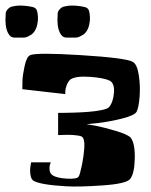

<svg xmlns="http://www.w3.org/2000/svg" viewBox="-62 -683 555 705"><path d="M74.2 -642.6Q76.7 -632.3 77.4 -620.1Q78.1 -607.9 74.7 -592.3Q71.3 -576.7 63 -565.4Q57.1 -558.6 53.7 -556.2L40.5 -548.8Q32.7 -544.9 24.9 -544.9H-7.3H-8.3Q-19.5 -544.9 -26.4 -552.7Q-42 -571.3 -42 -610.4L-41 -633.8Q-41 -637.2 -40.5 -638.2Q-38.1 -645 -31.7 -651.1Q-25.4 -657.2 -18.6 -658.7Q-2.9 -662.6 9.8 -662.6Q34.2 -662.6 58.1 -657.2Q70.8 -654.3 74.2 -642.6ZM265.1 -642.6Q267.6 -632.3 268.3 -620.1Q269 -607.9 265.6 -592.3Q262.2 -576.7 253.9 -565.4Q248 -558.6 244.6 -556.2L231 -548.8Q223.1 -544.9 215.8 -544.9H183.6H182.6Q171.4 -544.9 164.6 -552.7Q148.9 -571.3 148.9 -610.4L149.9 -634.3Q149.9 -637.2 150.4 -638.2Q152.8 -645 159.2 -651.1Q165.5 -657.2 172.4 -658.7Q188 -662.6 200.7 -662.6Q224.6 -662.6 249 -657.2Q261.7 -654.3 265.1 -642.6ZM20 -355.5Q20 -368.2 20.5 -387Q21 -405.8 28.3 -440.2Q35.6 -474.6 48.8 -480.5Q71.8 -490.7 235.8 -480.5Q399.9 -470.2 425.3 -456.1Q441.4 -447.3 447.5 -408.2Q453.6 -369.1 450.7 -329.3Q447.8 -289.6 439.9 -273.4Q433.6 -259.8 387.5 -248Q341.3 -236.3 298.8 -231.4L255.9 -227.1Q271.5 -224.6 295.4 -220Q319.3 -215.3 363.8 -202.1Q408.2 -189 418 -177.2Q434.1 -156.7 432.9 -100.8Q431.6 -44.9 415.5 -25.4Q401.4 -8.3 315.2 -2.2Q229 3.9 180.2 1Q87.4 -4.4 61.5 -19Q52.2 -24.4 49.8 -41.3Q47.4 -58.1 49.8 -72.3L52.2 -86.9H124.5Q123 -83 121.1 -77.4Q119.1 -71.8 120.1 -59.1Q121.1 -46.4 130.4 -40Q145.5 -29.3 182.9 -27.1Q220.2 -24.9 226.6 -34.2Q231.4 -41 238.5 -75.7Q245.6 -110.4 247.6 -141.8Q249.5 -173.3 238.3 -181.6Q228 -186 206.3 -187.3Q184.6 -188.5 168 -187.5L151.4 -187V-268.6Q158.2 -268.6 169.7 -268.6Q181.2 -268.6 211.2 -269.5Q241.2 -270.5 265.1 -272.5Q289.1 -274.4 311 -278.8Q333 -283.2 338.4 -289.6Q353.5 -307.6 356.4 -341.8Q359.4 -376 341.3 -386.7Q318.4 -397.5 266.8 -400.9Q215.3 -404.3 196.3 -391.1Q187 -382.3 182.4 -368.9Q177.7 -355.5 177.7 -346.7V-337.4Z"/></svg>

Font: Some Time Later
Style: Regular
Weight: 400
Version: Version 003.300